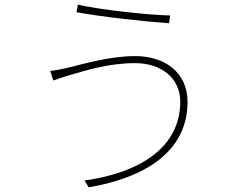

<svg xmlns="http://www.w3.org/2000/svg" viewBox="-20 -773 1040 818"><path d="M748 -340C748 -143 572 -36 340 -4L358 25C594 -15 779 -125 779 -339C779 -466 680 -534 556 -534C447 -534 334 -500 267 -484C241 -478 216 -473 194 -471L207 -430C227 -437 246 -444 277 -453C344 -472 439 -504 556 -504C666 -504 748 -441 748 -340ZM312 -753 306 -721C415 -701 597 -681 700 -674L705 -707C617 -709 414 -730 312 -753Z"/></svg>

Font: Noto Sans Japanese Thin
Style: Regular
Weight: 100
Designer: Ryoko NISHIZUKA (kana & ideographs); Paul D. Hunt (Latin, Greek & Cyrillic); Wenlong ZHANG (bopomofo); Sandoll Communica
Foundry: Adobe Systems Incorporated
Version: Version 1.000;PS 1;hotconv 1.0.78;makeotf.lib2.5.61930